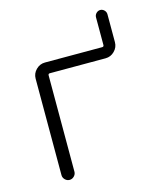

<svg xmlns="http://www.w3.org/2000/svg" viewBox="-104 -782 711 839"><g transform="rotate(-15 251.0 -362.5)"><path d="M454.1 -551.8Q454.1 -528.3 437 -511.2Q419.9 -494.1 396.5 -494.1H144.5Q136.7 -494.1 136.7 -486.3V-50.8Q136.7 -39.1 127.9 -30.3Q119.1 -21.5 107.4 -21.5Q95.7 -21.5 86.9 -30.3Q78.1 -39.1 78.1 -50.8V-487.3Q78.1 -510.7 95.2 -527.8Q112.3 -544.9 135.7 -544.9H394.5Q402.3 -544.9 402.3 -552.7V-677.7Q402.3 -688.5 410.2 -696.3Q418 -704.1 428.2 -704.1Q438.5 -704.1 446.3 -696.3Q454.1 -688.5 454.1 -677.7Z"/></g></svg>

Font: Gen Jyuu Gothic Light
Style: Regular
Weight: 200
Designer: [Source Han Sans]
Ryoko NISHIZUKA  (kana & ideographs); Paul D. Hunt (Latin, Greek & Cyrillic); Wenlong ZHANG  (bopomofo
Version: Version 1.002.20150607